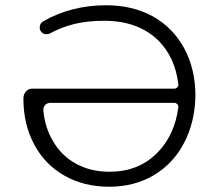

<svg xmlns="http://www.w3.org/2000/svg" viewBox="-20 -714 832 730"><path d="M397 -61Q506 -61 577 -132Q644 -199 658 -306Q658 -307 658 -310.5Q658 -314 653.5 -318.5Q649 -323 643 -323H172Q160 -323 152.5 -315.5Q145 -308 145 -297Q145 -294 145 -293Q151 -230 180 -180Q212 -123 268 -92Q324 -61 397 -61ZM384 -694Q482 -694 559 -653Q637 -610 680 -531Q723 -452 723 -349Q721 -249 680 -171Q639 -92 565 -48Q491 -4 395 -4Q299 -4 224.5 -46.5Q150 -89 110 -165Q69 -241 69 -339Q69 -356 79 -366.5Q89 -377 102 -377H643Q649 -377 653.5 -381.5Q658 -386 658 -389.5Q658 -393 658 -394Q646 -495 583 -559Q506 -635 376 -635Q313 -635 263.5 -623Q214 -611 168 -586Q164 -584 155 -584Q146 -584 138.5 -591.5Q131 -599 131 -608Q131 -621 138 -628Q141 -631 143.5 -632.5Q146 -634 146 -634Q252 -694 384 -694Z"/></svg>

Font: Kurewa Gothic CJK TC Regular
Style: Regular
Weight: 400
Designer: Max Yao
Foundry: Max-Everyday
Version: Version 1.071; ttfautohint (v1.8.3)